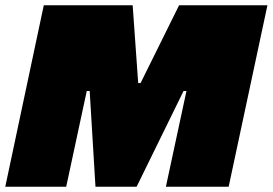

<svg xmlns="http://www.w3.org/2000/svg" viewBox="-23 -708 1034 728"><path d="M-3 0 143 -688H480L501 -393H510L656 -688H991L844 0H606L684 -363H673L495 0H339L317 -363H306L228 0Z"/></svg>

Font: Saira SemiExpanded Black
Style: Italic
Weight: 900
Width: 6
Italic angle: -12°
Designer: Hector Gatti with collaboration of the Omnibus-Type team
Foundry: Omnibus-Type
Version: Version 1.101